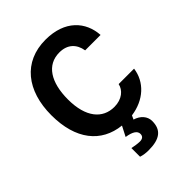

<svg xmlns="http://www.w3.org/2000/svg" viewBox="-269 -854 1224 1224"><g transform="rotate(-45 343.5 -242.0)"><path d="M377 -110C272 -110 201 -192 201 -353C201 -508 262 -604 374 -604C447 -604 489 -563 500 -497H639C631 -622 544 -724 369 -724C170 -724 55 -578 55 -357C55 -137 159 -10 327 8L292 76C346 84 373 102 373 129C373 150 360 161 335 161C318 161 286 156 268 152V230C289 237 312 240 336 240C437 240 484 204 484 124C484 81 453 47 406 33L418 7C540 -10 624 -88 638 -194H499C490 -149 446 -110 377 -110Z"/></g></svg>

Font: Kathrein 75 Bold
Style: Regular
Weight: 700
Designer: Lazydogs Typefoundry, based on Open Sans by Ascender Corporation
Foundry: Lazydogs Typefoundry
Version: Version 1.003;PS 001.003;hotconv 1.0.88;makeotf.lib2.5.64775